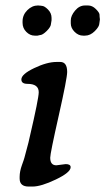

<svg xmlns="http://www.w3.org/2000/svg" viewBox="-20 -685 385 702"><path d="M106.9 -554.7Q89.8 -554.7 76.2 -568.4Q62.5 -582 62.5 -601.6V-606.9Q62.5 -630.4 79.8 -647.7Q97.2 -665 118.7 -665H120.6L122.6 -664.6H126L132.8 -663.6Q142.1 -663.6 155.3 -650.4Q168.5 -637.2 168.5 -619.6V-610.8L166.5 -598.6Q166.5 -587.4 151.1 -572Q135.7 -556.6 125.5 -556.6L117.2 -554.7ZM291 -554.7H283.7Q266.6 -554.7 252.7 -568.6Q238.8 -582.5 238.8 -599.6V-610.4Q238.8 -627.4 254.4 -646.2Q270 -665 291 -665H301.8Q317.4 -665 330.3 -652.1Q343.3 -639.2 343.8 -632.1Q344.2 -625 344.2 -623.5L345.2 -615.2V-613.3L343.3 -599.6Q343.3 -587.9 326.7 -571.3Q310.1 -554.7 291 -554.7ZM98.6 -2.9H85Q51.8 -2.9 51.8 -32.2V-38.6Q51.8 -58.1 60.1 -81.1Q68.4 -104 69.3 -108.4L84 -163.6L88.9 -185.1Q121.6 -325.2 121.6 -347.7Q121.6 -378.4 80.6 -378.4Q58.1 -378.4 58.1 -394.5Q58.1 -413.6 105 -436Q151.9 -458.5 187 -458.5H200.2Q225.6 -458.5 225.6 -421.9Q225.6 -398.9 194.6 -261.5Q163.6 -124 163.6 -108.4Q163.6 -80.6 186 -80.6L220.2 -85Q238.3 -85 238.3 -73.7Q238.3 -54.7 184.3 -28.8Q130.4 -2.9 98.6 -2.9Z"/></svg>

Font: Averia Serif Libre
Style: Italic
Weight: 400
Italic angle: -7.90001°
Version: Version 1.002